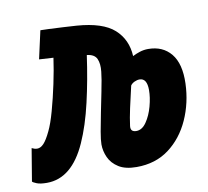

<svg xmlns="http://www.w3.org/2000/svg" viewBox="-86 -599 737 681"><g transform="rotate(-10 282.5 -258.5)"><path d="M353.5 9.8Q313 9.8 289.1 -5.4Q265.1 -20.5 254.6 -43.7Q244.1 -66.9 244.1 -90.8Q244.1 -106.4 249.3 -136Q254.4 -165.5 262 -202.9Q269.5 -240.2 277.3 -278.8Q277.8 -280.3 277.8 -282.2Q285.2 -316.9 288.3 -345.2Q291.5 -373.5 283.4 -391.4Q275.4 -409.2 248 -412.1Q235.8 -324.7 217.5 -245.4Q199.2 -166 172.9 -107.4Q120.6 9.8 30.3 9.8Q6.3 9.8 -6.3 4.6Q-19 -0.5 -21.5 -3.9L-2 -121.1Q2 -119.1 6.8 -117.4Q11.7 -115.7 17.6 -115.7Q29.8 -115.7 41.3 -127.9Q52.7 -140.1 66.4 -168.9Q78.6 -193.8 90.8 -237.8Q103 -281.7 113.5 -331.3Q124 -380.9 129.9 -423.3Q106 -424.8 78.6 -426.3L101.1 -527.3Q108.4 -527.3 131.6 -526.4Q154.8 -525.4 182.6 -523.9Q210.4 -522.5 230.5 -521Q323.7 -514.2 365 -477.1Q406.2 -439.9 409.2 -379.9Q419.9 -385.7 434.8 -390.6Q449.7 -395.5 465.8 -395.5Q518.1 -395.5 547.9 -359.4Q577.6 -323.2 575.2 -252Q572.8 -182.6 545.9 -122.8Q519 -63 470.5 -26.6Q421.9 9.8 353.5 9.8ZM384.3 -278.3Q374 -234.9 366.5 -200Q358.9 -165 355.5 -138.2Q352.5 -116.2 374.5 -116.2Q395.5 -116.2 411.1 -139.2Q426.8 -162.1 435.3 -193.6Q443.8 -225.1 443.8 -251.5Q443.8 -294.4 417 -294.4Q408.2 -294.4 398.7 -290Q389.2 -285.6 384.3 -278.3Z"/></g></svg>

Font: Cascadia Mono
Style: Bold Italic
Weight: 700
Italic angle: -10°
Monospace: yes
Designer: Aaron Bell
Foundry: Saja Typeworks
Version: Version 2404.023; ttfautohint (v1.8.4)